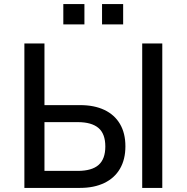

<svg xmlns="http://www.w3.org/2000/svg" viewBox="-20 -917 911 937"><path d="M99 0V-705H197V-404H371Q440 -404 489.5 -380.5Q539 -357 565.5 -312Q592 -267 592 -203Q592 -139 565.5 -93.5Q539 -48 489 -24Q439 0 371 0ZM197 -83H359Q428 -83 461 -112Q494 -141 494 -202Q494 -264 460.5 -292.5Q427 -321 359 -321H197ZM674 0V-705H772V0ZM478 -798V-897H581V-798ZM289 -798V-897H392V-798Z"/></svg>

Font: Nunito Sans 7pt SemiCondensed Medium
Style: Regular
Weight: 500
Width: 4
Designer: Vernon Adams
Foundry: Vernon Adams
Version: Version 3.101;gftools[0.9.27]